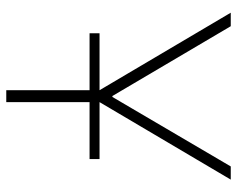

<svg xmlns="http://www.w3.org/2000/svg" viewBox="-90 -648 738 597"><g transform="rotate(90 278.5 -349.0)"><path d="M260 0V-259H83V-290H260L19 -698H61L278 -330H281L497 -698H538L297 -290H474V-259H297V0Z"/></g></svg>

Font: IBM Plex Sans ExtraLight
Style: Regular
Weight: 250
Designer: Mike Abbink, Paul van der Laan, Pieter van Rosmalen
Foundry: Bold Monday
Version: Version 3.201